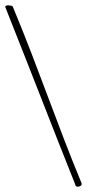

<svg xmlns="http://www.w3.org/2000/svg" viewBox="-34 -687 358 724"><path d="M14.2 -662.1Q52.2 -570.3 84.5 -486.3Q116.7 -402.3 147 -321.5Q177.2 -240.7 207.8 -161.1Q238.3 -81.5 272.9 2Q275.9 9.8 270.5 13.4Q265.1 17.1 258.8 17.1Q250.5 17.1 249 6.8Q215.8 -75.7 185.3 -153.6Q154.8 -231.4 123.5 -311.3Q92.3 -391.1 58.8 -476.1Q25.4 -561 -13.2 -658.2Q-13.7 -658.7 -13.7 -659.2Q-14.2 -659.7 -14.2 -661.1Q-14.2 -664.1 -11 -665.5Q-7.8 -667 -3.9 -667Q0 -667 6.6 -665.8Q13.2 -664.6 14.2 -662.1Z"/></svg>

Font: Stalemate
Style: Regular
Weight: 400
Designer: Astigmatic (AOETI)
Foundry: Astigmatic (AOETI)
Version: Version 001.000